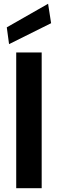

<svg xmlns="http://www.w3.org/2000/svg" viewBox="-20 -998 307 1018"><path d="M66 0V-720H201V0ZM28 -764 16 -853 235 -978 251 -875Z"/></svg>

Font: DM Sans
Style: Bold
Weight: 700
Designer: Colophon Foundry, Jonny Pinhorn
Foundry: Colophon Foundry
Version: Version 4.004; ttfautohint (v1.8.4.7-5d5b)